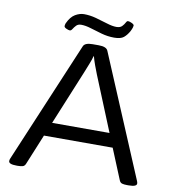

<svg xmlns="http://www.w3.org/2000/svg" viewBox="-92 -935 919 1018"><g transform="rotate(10 367.5 -426.5)"><path d="M66 2Q23 2 23 -15Q23 -18 23.5 -21.5Q24 -25 26 -29L301 -681Q309 -702 351 -702H384Q426 -702 434 -681L709 -28Q712 -21 712 -15Q712 2 669 2H660Q644 2 633.5 -1Q623 -4 618 -17L551 -180H181L114 -17Q109 -4 98.5 -1Q88 2 73 2ZM333 -548 212 -254H521L401 -548Q393 -568 383.5 -594Q374 -620 369 -640H367Q363 -623 352.5 -597Q342 -571 333 -548ZM219 -753Q212 -753 200 -758.5Q188 -764 188 -771Q188 -777 191 -786Q208 -823 232 -837Q256 -851 279 -851Q311 -851 344 -842Q377 -833 407 -823.5Q437 -814 459 -814Q479 -814 489 -824.5Q499 -835 504 -845Q509 -855 515 -855Q523 -855 535.5 -849Q548 -843 548 -837Q548 -834 546 -826.5Q544 -819 537 -805Q524 -782 508 -769Q492 -756 457 -756Q422 -756 388.5 -765.5Q355 -775 326 -784Q297 -793 274 -793Q257 -793 247.5 -783Q238 -773 232 -763Q226 -753 219 -753Z"/></g></svg>

Font: Asap Expanded
Style: Regular
Weight: 400
Width: 7
Designer: Pablo Cosgaya
Foundry: Omnibus-Type
Version: Version 3.001; ttfautohint (v1.8.4.7-5d5b)